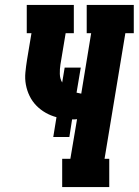

<svg xmlns="http://www.w3.org/2000/svg" viewBox="-20 -755 560 775"><path d="M231 0V-114H264L291 -274Q286 -273 281.5 -273Q277 -273 272 -273Q272 -273 272 -273Q272 -273 271 -273L260 -202H195L208 -282Q185 -288 164 -300Q143 -312 126.5 -329Q110 -346 99.5 -367.5Q89 -389 84.5 -413Q80 -437 82.5 -462.5Q85 -488 89 -513L107 -621H88V-735H278V-621H245L224 -495Q221 -476 221.5 -456.5Q222 -437 231 -422L241 -482H306L289 -381Q294 -380 298.5 -379Q303 -378 308 -377L348 -621H330V-735H520V-621H486L402 -114H421V0Z"/></svg>

Font: Iosevka Curly Slab HvObl
Style: Regular
Weight: 900
Italic angle: -9°
Monospace: yes
Designer: Belleve Invis
Foundry: Belleve Invis
Version: Version 11.1.0; ttfautohint (v1.8.3)